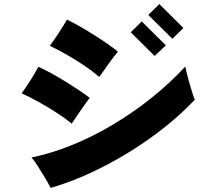

<svg xmlns="http://www.w3.org/2000/svg" viewBox="-20 -884 1040 940"><path d="M228 36Q219 18 201.5 -11.5Q184 -41 165.5 -70Q147 -99 134 -113Q233 -133 335.5 -175Q438 -217 536.5 -276Q635 -335 724.5 -407Q814 -479 887 -558Q890 -543 896 -519Q902 -495 909.5 -469.5Q917 -444 923.5 -424Q930 -404 934 -396Q871 -329 790.5 -264.5Q710 -200 617.5 -142.5Q525 -85 426.5 -39Q328 7 228 36ZM331 -279Q298 -306 256 -333Q214 -360 170 -384.5Q126 -409 86 -427Q107 -456 128 -489Q149 -522 168 -557Q197 -544 232.5 -524.5Q268 -505 303.5 -483Q339 -461 369.5 -440.5Q400 -420 419 -405Q400 -380 375.5 -344Q351 -308 331 -279ZM466 -507Q434 -535 392.5 -563Q351 -591 307 -616Q263 -641 224 -660Q245 -688 266.5 -721Q288 -754 308 -788Q337 -774 372 -754Q407 -734 442.5 -711.5Q478 -689 508 -668Q538 -647 557 -631Q537 -607 511.5 -571.5Q486 -536 466 -507ZM824 -694 706 -811 760 -864 878 -747ZM737 -610 620 -726 674 -779 792 -662Z"/></svg>

Font: Zen Kaku Gothic Antique Black
Style: Regular
Weight: 900
Designer: Yoshimichi Ohira
Foundry: Positype
Version: Version 1.001